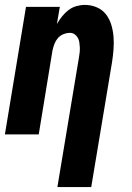

<svg xmlns="http://www.w3.org/2000/svg" viewBox="-20 -548 540 783"><path d="M214 215 302 -314Q304 -325 305 -335Q306 -345 305.5 -355.5Q305 -366 303.5 -376Q302 -386 297 -394.5Q292 -403 284 -408.5Q276 -414 265 -414Q252 -414 238.5 -408.5Q225 -403 216 -392.5Q207 -382 202 -369Q197 -356 194 -342L138 0H0L86 -520H224L212 -450Q221 -466 233 -481Q245 -496 259.5 -507Q274 -518 291.5 -523Q309 -528 326 -528Q352 -528 375 -518Q398 -508 412.5 -489Q427 -470 434 -446.5Q441 -423 443 -398Q445 -373 443 -347Q441 -321 437 -295L352 215Z"/></svg>

Font: Iosevka Heavy Oblique
Style: Regular
Weight: 900
Italic angle: -9°
Monospace: yes
Designer: Belleve Invis
Foundry: Belleve Invis
Version: Version 32.5.0; ttfautohint (v1.8.4)